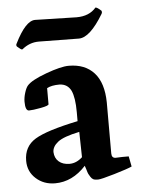

<svg xmlns="http://www.w3.org/2000/svg" viewBox="-50 -709 558 762"><g transform="rotate(-5 228.5 -328.5)"><path d="M116 -641 281 -637Q332 -637 359 -669Q366 -669 382 -654Q383 -652 383 -649Q383 -646 381 -642Q327 -552 283 -552L123 -554Q86 -554 56 -529H53Q50 -529 35 -542Q33 -545 33 -548Q33 -551 35 -554Q78 -641 116 -641ZM439 -69 447 -28Q430 -20 376 -4Q322 12 310 12Q297 12 291 9Q285 6 280 -2Q275 -10 273 -14Q271 -18 267 -32Q263 -44 262 -47Q208 12 139 12Q94 12 63 -16Q32 -44 32 -87Q32 -144 78 -172Q124 -200 249 -226V-262Q249 -320 236 -348Q222 -376 190 -377Q158 -377 140 -367V-303Q140 -297 108 -291Q76 -285 61 -285Q46 -285 46 -321Q46 -338 52 -357Q58 -376 65 -384Q82 -404 142 -426Q202 -448 233 -448Q298 -448 334 -408Q370 -368 371 -290V-87Q371 -68 387 -68L414 -69ZM143 -112Q144 -88 160 -74Q176 -60 203 -60Q230 -60 254 -82L252 -183Q189 -170 166 -152Q143 -134 143 -112Z"/></g></svg>

Font: Lusitana
Style: Bold
Weight: 700
Designer: Ana Paula Megda
Foundry: Ana Paula Megda
Version: Version 1.001; ttfautohint (v1.4.1)